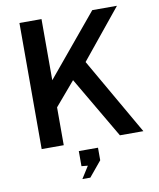

<svg xmlns="http://www.w3.org/2000/svg" viewBox="-99 -800 898 1084"><g transform="rotate(-10 350.5 -258.0)"><path d="M670.5 0H536L329.5 -352.5L214 -217V0H87.5V-723H214V-372.5L505 -723H646.5L417 -441ZM284.5 206.5 328 137.5 292 134V47.5H402V119.5L330 206.5Z"/></g></svg>

Font: Public Sans SemiBold
Style: Regular
Weight: 600
Designer: The Public Sans Project Authors: Dan O. Williams and USWDS (Libre Franklin designed by Pablo Impallari and Rodrigo Fuenz
Version: Version 1.007